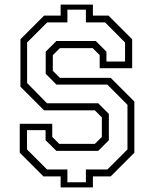

<svg xmlns="http://www.w3.org/2000/svg" viewBox="-20 -768 681 836"><path d="M244 48V0H169L66 -103V-229H207.5V-172L238 -141.5H393L423.5 -172V-257L393 -287.5H172L69 -390.5V-597L172 -700H244V-748H384.5V-700H452.5L555.5 -597V-471H414V-528L383.5 -558.5H241L210 -528V-459.5L241 -429H462L565 -326V-103L462 0H384.5V48ZM273.5 25.5H354V-30H447.5L535 -117.5V-311.5L447.5 -399.5H226L179 -446.5V-543L225.5 -589.5H397L443.5 -543V-500H524.5V-583L437.5 -670.5H354V-726H273.5V-670.5H185.5L98 -583V-406.5L184.5 -318.5H407.5L454 -272V-157.5L407.5 -111H225.5L178.5 -157.5V-201.5H97.5V-117.5L185 -30H273.5Z"/></svg>

Font: Tourney Thin Light
Style: Regular
Weight: 300
Version: Version 1.015